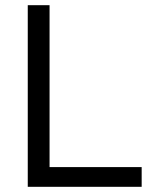

<svg xmlns="http://www.w3.org/2000/svg" viewBox="-20 -720 640 740"><path d="M87 0V-700H171V-76H526V0Z"/></svg>

Font: DM Mono
Style: Regular
Weight: 400
Designer: Colophon Foundry
Foundry: Colophon Foundry
Version: Version 1.000; ttfautohint (v1.8.2.53-6de2)